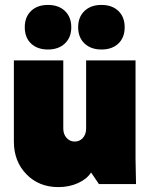

<svg xmlns="http://www.w3.org/2000/svg" viewBox="-20 -744 608 776"><path d="M215.8 12.2Q137.2 12.2 86.7 -39.8Q36.1 -91.8 36.1 -171.9V-500H235.8V-224.1Q235.8 -201.7 249 -186.8Q262.2 -171.9 282.2 -171.9Q302.2 -171.9 315.2 -186.8Q328.1 -201.7 328.1 -224.1V-500H527.8V-100.1L529.8 0H379.9L348.1 -46.9Q332 -21 296.1 -4.4Q260.3 12.2 215.8 12.2ZM295.9 -633.8Q295.9 -675.3 321.5 -699.7Q347.2 -724.1 390.1 -724.1Q433.1 -724.1 458.5 -699.7Q483.9 -675.3 483.9 -633.8Q483.9 -592.3 458.5 -568.1Q433.1 -543.9 390.1 -543.9Q347.2 -543.9 321.5 -568.4Q295.9 -592.8 295.9 -633.8ZM268.1 -633.8Q268.1 -592.8 242.4 -568.4Q216.8 -543.9 173.8 -543.9Q130.9 -543.9 105.5 -568.1Q80.1 -592.3 80.1 -633.8Q80.1 -675.3 105.5 -699.7Q130.9 -724.1 173.8 -724.1Q216.8 -724.1 242.4 -699.7Q268.1 -675.3 268.1 -633.8Z"/></svg>

Font: Apfel Grotezk Satt
Style: Regular
Weight: 900
Designer: Luigi Gorlero
Foundry: © 2023, Luigi Gorlero & Collletttivo
Version: Version 2.000;Glyphs 3.2 (3217)